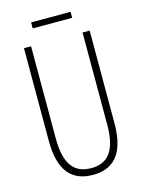

<svg xmlns="http://www.w3.org/2000/svg" viewBox="-125 -907 743 991"><g transform="rotate(-15 246.5 -411.5)"><path d="M352 -833H141V-801H352ZM422 -218V-714H384V-221C384 -73 329 -26 247 -26C160 -26 109 -79 109 -221V-714H71V-218C71 -60 133 10 247 10C348 10 422 -46 422 -218Z"/></g></svg>

Font: Noto Sans Georgian ExtraCondensed ExtraLight
Style: Regular
Weight: 200
Width: 2
Designer: Monotype Design Team, Akaki Razmadze
Foundry: Google LLC
Version: Version 2.005